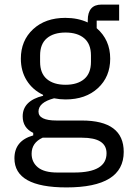

<svg xmlns="http://www.w3.org/2000/svg" viewBox="-20 -606 568 838"><path d="M270 212Q43 212 43 85Q43 8 125 -15V-26Q79 -48 79 -98Q79 -166 168 -188V-192Q122 -214 96.5 -255Q71 -296 71 -350Q71 -429 124.5 -478.5Q178 -528 265 -528Q320 -528 363 -508V-517Q363 -586 423 -586H500V-516H402V-483Q461 -432 461 -350Q461 -271 407.5 -221.5Q354 -172 266 -172Q241 -172 216 -177Q148 -159 148 -119Q148 -80 227 -80H337Q520 -80 520 57Q520 212 270 212ZM377 -336V-364Q377 -414 347.5 -439Q318 -464 266 -464Q214 -464 184.5 -439Q155 -414 155 -364V-336Q155 -286 184.5 -261Q214 -236 266 -236Q318 -236 347.5 -261Q377 -286 377 -336ZM230 147H304Q445 147 445 63Q445 -5 338 -5H166Q118 17 118 65Q118 102 145.5 124.5Q173 147 230 147Z"/></svg>

Font: Anuphan
Style: Regular
Weight: 400
Designer: Mike Abbink, Paul van der Laan, Pieter van Rosmalen, Mint Tantisuwanna
Foundry: Bold Monday; Cadson Demak
Version: Version 3.002;hotconv 1.0.109;makeotfexe 2.5.65596